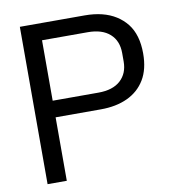

<svg xmlns="http://www.w3.org/2000/svg" viewBox="-82 -802 804 876"><g transform="rotate(-10 320.5 -364.5)"><path d="M68 0V-729H368Q412 -729 448 -720Q484 -711 512.5 -693Q541 -675 561 -649.5Q581 -624 591 -589.5Q601 -555 601 -512Q601 -439 572 -391Q543 -343 490.5 -318.5Q438 -294 367 -294H142V-371H369Q436 -371 471.5 -403.5Q507 -436 507 -491V-530Q507 -587 471 -619Q435 -651 369 -651H157V0Z"/></g></svg>

Font: Hubot Sans
Style: Regular
Weight: 400
Designer: Deni Anggara
Foundry: GitHub, Inc., Subsidiary of Microsoft Corporation
Version: Version 2.000